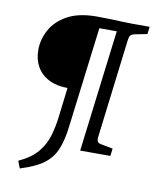

<svg xmlns="http://www.w3.org/2000/svg" viewBox="-79 -633 659 814"><g transform="rotate(10 250.0 -226.5)"><path d="M62 119 50 88Q104 63 131.5 29.5Q159 -4 170.5 -44Q182 -84 187 -127L202 -252Q155 -252 121 -269.5Q87 -287 69.5 -318Q52 -349 52 -390Q52 -435 75 -477Q98 -519 146.5 -545.5Q195 -572 271 -572Q308 -572 335.5 -571Q363 -570 385 -569Q407 -568 425 -568H500L496 -536L445 -526Q430 -523 425 -516.5Q420 -510 418 -493L366 -68Q365 -55 369 -49.5Q373 -44 383 -42L435 -32L431 0H301L366 -525H291L237 -91Q230 -32 213.5 7.5Q197 47 162 73Q127 99 62 119Z"/></g></svg>

Font: Rasa Light
Style: Italic
Weight: 300
Italic angle: -7.10001°
Designer: Anna Giedrys (Yrsa+Rasa design), David Brezina (Yrsa art-direction, Rasa art-direction, design)
Foundry: Rosetta Type Foundry
Version: Version 2.004